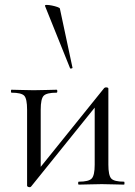

<svg xmlns="http://www.w3.org/2000/svg" viewBox="-20 -751 551 781"><path d="M100.4 10.4Q96.2 10.4 93.2 8.5Q90.2 6.6 90.2 4.8V-305Q90.2 -349 78.7 -361.5Q67.2 -374 26.6 -374Q24.6 -374 24.6 -380Q24.6 -386 26.6 -386Q46 -386 68.1 -385Q90.2 -384 116.8 -384Q146 -384 169.2 -385Q192.4 -386 210.2 -386Q213.2 -386 213.2 -380Q213.2 -374 210.2 -374Q169.8 -374 157.7 -361.5Q145.6 -349 145.6 -305V-53.4L124.6 -46.2L404 -393Q407.8 -395.6 410.6 -395.6Q420.8 -395.6 420.8 -390.6V-81Q420.8 -38 432.4 -25Q444 -12 484.4 -12Q486.4 -12 486.4 -6Q486.4 0 484.4 0Q464.8 0 441.7 -1Q418.6 -2 394 -2Q368.4 -2 343.8 -1Q319.2 0 300.6 0Q297.8 0 297.8 -6Q297.8 -12 300.6 -12Q341.2 -12 353.2 -25Q365.2 -38 365.2 -81V-333.8L387.4 -340.8L107 7.2Q106 8.4 104.5 9.4Q103 10.4 100.4 10.4ZM163 -727Q162 -731 170.4 -731Q178.8 -731 191.2 -728.5Q203.6 -726 213.5 -722.5Q223.4 -719 223.6 -716L274.8 -476Q276.4 -474 271.1 -472.5Q265.8 -471 264.8 -474Z"/></svg>

Font: Cormorant Garamond Light
Style: Regular
Weight: 300
Designer: Christian Thalmann (Catharsis Fonts)
Foundry: Catharsis Fonts
Version: Version 4.001